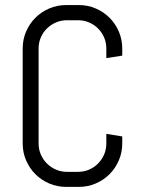

<svg xmlns="http://www.w3.org/2000/svg" viewBox="-20 -730 564 760"><path d="M463.9 -162.1Q463.9 -126.5 450.4 -95.2Q437 -64 413.6 -40.5Q390.1 -17.1 358.9 -3.7Q327.6 9.8 292 9.8H242.2Q206.5 9.8 175 -3.7Q143.6 -17.1 120.1 -40.5Q96.7 -64 83.3 -95.2Q69.8 -126.5 69.8 -162.1V-538.1Q69.8 -573.7 83.3 -605Q96.7 -636.2 120.1 -659.7Q143.6 -683.1 175 -696.5Q206.5 -710 242.2 -710H292Q327.6 -710 358.9 -696.5Q390.1 -683.1 413.6 -659.7Q437 -636.2 450.4 -605Q463.9 -573.7 463.9 -538.1V-509.8L400.9 -500V-538.1Q400.9 -561.5 392.1 -581.8Q383.3 -602.1 368.2 -617.2Q353 -632.3 332.8 -641.1Q312.5 -649.9 289.1 -649.9H245.1Q221.7 -649.9 201.4 -641.1Q181.2 -632.3 165.8 -617.2Q150.4 -602.1 141.6 -581.8Q132.8 -561.5 132.8 -538.1V-162.1Q132.8 -138.7 141.6 -118.4Q150.4 -98.1 165.8 -82.8Q181.2 -67.4 201.4 -58.6Q221.7 -49.8 245.1 -49.8H289.1Q312.5 -49.8 332.8 -58.6Q353 -67.4 368.2 -82.8Q383.3 -98.1 392.1 -118.4Q400.9 -138.7 400.9 -162.1V-200.2L463.9 -189.9V-162.1Z"/></svg>

Font: Abel
Style: Regular
Weight: 400
Designer: Matthew Desmond
Foundry: Matthew Desmond
Version: Version 1.002